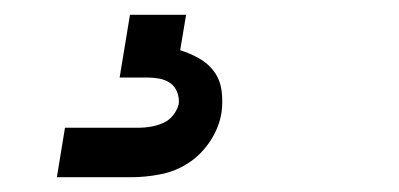

<svg xmlns="http://www.w3.org/2000/svg" viewBox="-20 -20 540 260"><path d="M57 220 68 153H168Q176 153 184.5 151.5Q193 150 201 146.5Q209 143 214.5 136Q220 129 222 121Q223 113 220 105Q217 97 210.5 92.5Q204 88 196 86.5Q188 85 180 85H142L156 0H232L224 48Q237 52 249.5 59Q262 66 270 77Q278 88 280 102.5Q282 117 280 132Q277 152 265 170.5Q253 189 235.5 200.5Q218 212 197.5 216Q177 220 157 220Z"/></svg>

Font: Iosevka Web
Style: Italic
Weight: 400
Italic angle: -9°
Monospace: yes
Designer: Belleve Invis
Foundry: Belleve Invis
Version: Version 28.0.3; ttfautohint (v1.8.3)